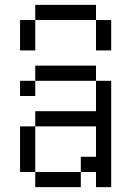

<svg xmlns="http://www.w3.org/2000/svg" viewBox="-20 -770 540 790"><path d="M375 -687.5H125V-750H375ZM62.5 -250H125V-62.5H62.5ZM62.5 -437.5H125V-375H62.5ZM62.5 -687.5H125V-562.5H62.5ZM125 -62.5H312.5V0H125ZM125 -312.5H375V-437.5H437.5V0H375V-62.5H312.5V-125H375V-250H125ZM125 -500H375V-437.5H125ZM375 -687.5H437.5V-562.5H375Z"/></svg>

Font: 寒蝉点阵体 16px
Style: Regular
Weight: 400
Designer: Designed by Warren2060
Foundry: ChillType
Version: Version 1.000